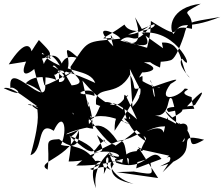

<svg xmlns="http://www.w3.org/2000/svg" viewBox="-42 -848 1204 1032"><path d="M677 74C804 96 773 89 764 10C727 -1 609 83 700 -48L868 -11C818 24 930 -57 832 78C943 -33 929 -7 818 46C1079 -21 863 -145 1055 -97C933 -28 1033 -124 917 -189C1025 -40 953 -199 791 -227C881 -220 852 -349 883 -316C937 -142 875 -125 859 -218C807 -45 888 -207 745 -142C892 -221 986 -102 938 -84C1032 -237 855 -171 957 -161C796 -244 860 -286 806 -344C776 -281 783 -410 764 -417C820 -313 739 -349 884 -216C975 -264 911 -250 959 -272C996 -313 1098 -418 1007 -285C980 -265 817 -289 864 -246C1060 -288 991 -223 988 -326C893 -354 1008 -369 951 -372C911 -319 799 -295 875 -397C990 -463 743 -364 717 -361C802 -353 774 -446 704 -329C847 -434 860 -329 717 -416C703 -377 704 -338 574 -145C573 -319 649 -105 652 -223C709 -109 563 -278 421 -205C522 -193 447 -379 619 -259C632 -365 610 -381 695 -206C511 -371 576 -239 474 -287C465 -404 586 -314 657 -447C700 -368 649 -360 737 -380C669 -420 761 -364 670 -274L656 -477C713 -366 726 -319 724 -435C726 -455 670 -384 750 -500C563 -435 905 -452 731 -513C971 -516 907 -534 718 -672C920 -697 1013 -435 937 -533C906 -504 978 -431 978 -431C924 -466 951 -628 828 -619C853 -486 888 -487 946 -654C969 -735 956 -725 1142 -757C937 -677 946 -750 890 -665C866 -693 869 -808 1037 -828C902 -755 998 -804 990 -693C836 -728 974 -607 769 -735C770 -564 684 -542 818 -485C842 -658 795 -588 749 -617C824 -562 760 -587 618 -632C643 -618 743 -573 684 -755C764 -616 807 -572 605 -630C674 -686 671 -574 776 -720C614 -594 592 -727 607 -647L786 -718C814 -701 662 -646 627 -716C510 -630 474 -640 566 -644C578 -598 532 -730 567 -599C428 -741 597 -665 605 -640C411 -622 436 -636 337 -489C332 -454 445 -399 343 -389C284 -489 242 -582 203 -540C316 -452 441 -479 470 -402C368 -451 198 -510 301 -430C452 -531 247 -398 197 -390C151 -526 256 -610 295 -493C220 -365 243 -575 291 -273C248 -505 295 -570 385 -532C260 -642 355 -531 316 -467C286 -425 256 -515 241 -492C365 -427 274 -383 256 -421C256 -421 151 -460 96 -400C235 -353 194 -256 142 -477C72 -417 52 -468 167 -633C260 -536 271 -545 5 -502C92 -639 127 -609 130 -555C227 -580 270 -485 186 -564C165 -534 212 -526 201 -394C213 -247 -2 -541 14 -375C32 -391 118 -309 -22 -374C36 -396 196 -223 188 -276C41 -284 136 -302 166 -264C62 -329 200 -219 161 -271C151 -245 185 -238 122 -14C195 -37 152 -206 247 -145C297 -256 325 -157 286 -69C397 -41 406 -116 347 -243C381 -222 260 -215 380 -150C252 -95 327 -150 456 -167C454 -336 359 -375 405 -342C349 -350 471 -386 466 -332C338 -379 285 -247 372 -274C378 -324 465 -313 427 -263C411 -212 498 -237 425 -170C412 -221 351 -167 459 -156L401 -415C600 -182 612 -328 647 -337C599 -278 639 -149 743 -88C709 -174 714 -106 589 -90C474 -259 432 -96 435 -214C568 -35 559 -87 579 -65C745 -174 751 -211 624 -211C810 -26 734 -192 690 57L826 6C769 -72 741 85 582 26C547 -36 690 80 531 -31C638 37 619 -57 465 -27C647 -120 617 -119 647 37C666 -47 616 45 368 42C495 -82 544 22 479 -122C635 13 477 -119 523 -94C448 -58 495 32 330 -119C550 -31 467 19 327 20C365 -199 294 -57 382 -152C340 4 139 22 214 64C231 -79 184 -97 276 -100C347 -38 402 -83 476 25C420 39 530 -33 516 87C592 -68 458 10 587 93C490 4 481 85 442 60C592 10 403 -17 474 164C445 13 603 -67 541 -20C622 46 502 -102 570 37C568 28 512 112 676 140C555 110 501 -18 615 27C625 -77 788 -8 700 -58L808 109L585 77Z"/></svg>

Font: CISF Camouflage Kit
Style: Mdz
Weight: 400
Designer: Robert Jablonski, Jasper
Foundry: Cannot Into Space Fonts
Version: Version 1.270